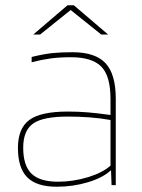

<svg xmlns="http://www.w3.org/2000/svg" viewBox="-20 -702 540 728"><path d="M195 6Q119 6 83.5 -29.5Q48 -65 48 -141Q48 -215 91 -247Q134 -279 237 -279Q276 -279 312.5 -276Q349 -273 399 -266V-327Q399 -414 364 -449.5Q329 -485 249 -485Q206 -485 172.5 -480.5Q139 -476 100 -466V-486Q145 -497 177 -500.5Q209 -504 255 -504Q341 -504 380 -462.5Q419 -421 419 -327V0H403L401 -56H400Q370 -28 313.5 -11Q257 6 195 6ZM237 -260Q143 -260 105.5 -233.5Q68 -207 68 -142Q68 -74 99.5 -43.5Q131 -13 200 -13Q257 -13 313 -30Q369 -47 399 -74V-247Q360 -254 319.5 -257Q279 -260 237 -260ZM390 -571H364L248 -664L132 -571H106L236 -682H260Z"/></svg>

Font: Blinker Thin
Style: Regular
Weight: 100
Designer: Juergen Huber
Foundry: supertype
Version: Version 1.017;hotconv 1.0.117;makeotfexe 2.5.65602